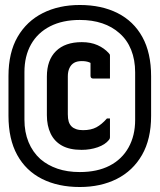

<svg xmlns="http://www.w3.org/2000/svg" viewBox="-20 -735 640 770"><path d="M300 -715Q387 -715 451.5 -682.5Q516 -650 551 -586.5Q586 -523 586 -429V-270Q586 -177 549.5 -113.5Q513 -50 448.5 -17.5Q384 15 300 15Q213 15 148.5 -17.5Q84 -50 49 -113.5Q14 -177 14 -271V-430Q14 -524 50.5 -587Q87 -650 151.5 -682.5Q216 -715 300 -715ZM300 -655Q231 -655 181 -629.5Q131 -604 104.5 -557Q78 -510 78 -446V-255Q78 -205 94.5 -165Q111 -125 142 -97Q171 -72 210.5 -58.5Q250 -45 300 -45Q370 -45 419.5 -70.5Q469 -96 495.5 -143.5Q522 -191 522 -254V-445Q522 -495 506 -535Q490 -575 459 -602Q430 -628 390 -641.5Q350 -655 300 -655ZM308 -566Q344 -566 371 -554Q398 -542 416 -522Q419 -519 420 -517Q421 -515 421 -511Q421 -488 421 -465.5Q421 -443 421 -420Q404 -420 387.5 -420Q371 -420 354 -420Q348 -420 345.5 -423Q343 -426 343 -431Q343 -451 343 -471Q343 -491 343 -512L360 -468Q349 -481 337 -485.5Q325 -490 308 -490Q289 -490 277 -483Q265 -476 258.5 -462Q252 -448 252 -429V-277Q252 -259 255.5 -247.5Q259 -236 267 -228Q274 -221 285.5 -217Q297 -213 313 -213Q345 -213 366.5 -224.5Q388 -236 409 -260H421Q421 -241 421 -222.5Q421 -204 421 -186Q421 -181 420 -179Q419 -177 417 -174Q402 -155 372 -144.5Q342 -134 307 -134Q259 -134 228.5 -151Q198 -168 183 -199.5Q168 -231 168 -273V-428Q168 -494 204.5 -530Q241 -566 308 -566Z"/></svg>

Font: Recursive
Style: Bold
Weight: 700
Version: Version 1.085